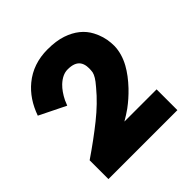

<svg xmlns="http://www.w3.org/2000/svg" viewBox="-178 -815 957 957"><g transform="rotate(-45 301.0 -336.0)"><path d="M538 0H52V-132.5Q138.5 -191.5 209.8 -248.5Q281 -305.5 330.5 -365.5L335.5 -371.5Q367 -407.5 372.5 -432Q374.5 -446 374.5 -458.5L373.5 -474Q371 -492.5 362 -505Q353 -517.5 336.5 -524Q320 -530.5 294.5 -530.5Q258.5 -530.5 223 -497Q197 -472 176.5 -430.5L172.5 -420.5Q168.5 -412.5 165.5 -404L26.5 -472.5Q57.5 -560.5 120.5 -612.5Q192.5 -672 294.5 -672Q354.5 -672 397.5 -657.5Q480 -629.5 514.5 -563.5Q538 -518.5 541.5 -471.5Q542.5 -459 542.5 -448Q541 -394 511.5 -340.5Q486.5 -295.5 442.5 -249Q406 -211 366.5 -182Q340.5 -163.5 311 -146.5H538Z"/></g></svg>

Font: Lucymar Sans ExtraBold
Style: Regular
Weight: 800
Foundry: The League of Moveable Type (original font) / Main changes by Cristiano Sobral with portions from Mirco Monsees
Version: Version 2.001;August 30, 2020;FontCreator 13.0.0.2681 64-bit